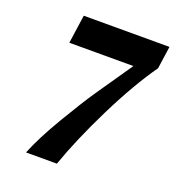

<svg xmlns="http://www.w3.org/2000/svg" viewBox="-121 -746 769 842"><g transform="rotate(20 263.5 -325.0)"><path d="M527 -650 512 -545Q437 -439 360 -283.5Q283 -128 238 0H94Q125 -77 186.5 -181Q248 -285 289.5 -346Q331 -407 407 -517H108L127 -650Z"/></g></svg>

Font: Arsenal
Style: Bold Italic
Weight: 700
Italic angle: -9°
Designer: Andrij Shevchenko
Foundry: Stairsfor.com
Version: Version 1.000